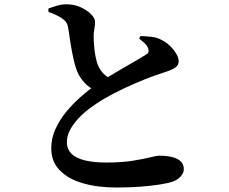

<svg xmlns="http://www.w3.org/2000/svg" viewBox="-20 -810 1040 871"><path d="M611.2 -635.1 617.5 -646.6Q644.3 -645.5 667.9 -642.8Q691.4 -640.1 709.7 -630.5Q730.4 -621.2 748.6 -604.2Q766.8 -587.1 778.6 -567.9Q790.5 -548.7 790.5 -531.9Q790.5 -514.6 775.4 -503.8Q760.3 -493 724.3 -481.3Q686.1 -469.8 637.7 -450.4Q589.4 -431.1 540.5 -408Q491.7 -384.9 450.2 -360.8Q417.1 -341.1 387 -318.5Q356.9 -295.8 333.5 -270.4Q310.2 -245 296.8 -218.4Q283.3 -191.8 283.3 -164Q283.3 -134.3 302.9 -113.9Q322.4 -93.5 362.3 -83.1Q402.2 -72.7 463.1 -72.7Q532.2 -72.7 581.5 -80.7Q630.9 -88.6 661.2 -96.2Q691.4 -103.8 701.6 -103.8Q731.4 -103.8 757 -98.4Q782.6 -93 798.2 -79.6Q813.8 -66.1 813.8 -42Q813.8 -25.9 800.4 -10.6Q787.1 4.8 766.5 12.9Q745.8 20.5 707.6 26.6Q669.4 32.7 618.9 36.7Q568.4 40.7 509.1 40.7Q422.6 40.7 355.7 21.2Q288.9 1.8 250.7 -37.8Q212.5 -77.4 212.5 -137.4Q212.5 -182.5 231.4 -224.2Q250.3 -266 280.5 -302.8Q310.8 -339.6 345 -369.6Q379.2 -399.6 408.9 -421.1Q436.6 -440.3 472 -461.8Q507.4 -483.4 542 -503.2Q576.6 -523 603.6 -538.8Q630.5 -554.5 642 -562Q651.6 -567.3 653.5 -574Q655.4 -580.8 651.9 -590.8Q647 -604.8 634.8 -615.4Q622.6 -626 611.2 -635.1ZM199.5 -771Q219.5 -778.9 240.3 -784.7Q261.1 -790.4 282.5 -790.4Q316.9 -790.4 346 -777.1Q375.1 -763.7 393.1 -745.6Q411.1 -727.4 411.1 -710.8Q411.4 -695.9 408 -678.8Q404.6 -661.7 404.9 -642.5Q405.1 -622.8 407.1 -599.8Q409 -576.9 413.2 -554.6Q417.5 -532.4 423.5 -516.2Q434 -491.1 450.9 -474.6Q467.9 -458.1 491.8 -447.6L415.9 -399.1Q386.2 -411 366.5 -431.3Q346.7 -451.6 334 -477.5Q323.1 -500.8 314.7 -537Q306.4 -573.2 300.2 -612.1Q294.1 -650.9 289.6 -681.6Q287.1 -699.2 279.9 -709.3Q272.7 -719.5 257.7 -729.3Q246.2 -736.7 230.5 -743.7Q214.9 -750.7 199.8 -756Z"/></svg>

Font: Noto Serif HK
Style: Regular
Weight: 200
Designer: Ryoko NISHIZUKA 西塚涼子 (kana & ideographs); Frank Grießhammer (Latin, Greek & Cyrillic); Wenlong ZHANG 张文龙 (bopomofo); San
Foundry: Adobe
Version: Version 2.001;hotconv 1.1.0;makeotfexe 2.6.0